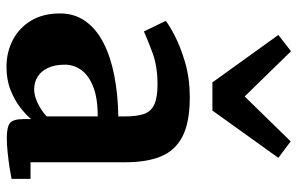

<svg xmlns="http://www.w3.org/2000/svg" viewBox="-186 -742 940 607"><g transform="rotate(90 283.5 -438.0)"><path d="M190.5 11Q145.5 11 107 -8.5Q68.5 -28 45.2 -66Q22 -104 22 -158.5Q22 -204.5 46.8 -239Q71.5 -273.5 115.8 -296Q160 -318.5 219.2 -330Q278.5 -341.5 347.5 -342.5V-364.5Q347.5 -400.5 340 -423Q332.5 -445.5 310.5 -456Q288.5 -466.5 246.5 -466.5Q189 -466.5 146 -450.5Q103 -434.5 79 -423.5L45.5 -492.5Q58 -503 92.5 -521Q127 -539 177.2 -553.8Q227.5 -568.5 286.5 -568.5Q365 -568.5 409.8 -546Q454.5 -523.5 473.5 -478.5Q492.5 -433.5 492.5 -364.5V-65H545V-5Q533.5 -2.5 511 1Q488.5 4.5 462.8 7.2Q437 10 416.5 10Q380 10 368 -0.5Q356 -11 356 -42.5V-67Q343.5 -51.5 320.2 -33.2Q297 -15 264.5 -2Q232 11 190.5 11ZM262.5 -76.5Q282.5 -76.5 306.5 -88.2Q330.5 -100 347.5 -116V-277.5Q289.5 -277.5 253.2 -263Q217 -248.5 200.5 -225Q184 -201.5 184 -173.5Q184 -142.5 193.8 -121Q203.5 -99.5 221.2 -88Q239 -76.5 262.5 -76.5ZM240 -640 90 -848.5 141.5 -888.5 284.5 -742 426.5 -887.5 478.5 -848.5 329 -640Z"/></g></svg>

Font: Merriweather ExtraBold
Style: Regular
Weight: 800
Version: Version 2.100